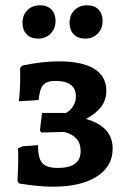

<svg xmlns="http://www.w3.org/2000/svg" viewBox="-20 -698 474 726"><path d="M53 -4 46 -13Q49 -64 49 -97Q49 -123 48 -137L66 -145L124 -149Q123 -101 139.5 -82Q156 -63 199 -63Q285 -63 285 -127Q285 -183 223 -199L136 -197L131 -205L139 -271H230Q247 -281 257 -297.5Q267 -314 267 -333Q267 -392 190 -392Q157 -392 143.5 -377Q130 -362 126 -320L51 -315Q58 -363 56 -441L64 -450Q139 -466 203 -466Q290 -466 336 -438Q382 -410 382 -355Q382 -321 363.5 -295.5Q345 -270 305 -248Q406 -220 406 -136Q406 -69 346 -30.5Q286 8 180 8Q128 8 53 -4ZM65 -612Q65 -641 83.5 -659.5Q102 -678 132 -678Q159 -678 174.5 -662Q190 -646 190 -619Q190 -590 171.5 -571Q153 -552 124 -552Q96 -552 80.5 -568.5Q65 -585 65 -612ZM243 -612Q243 -641 261.5 -659.5Q280 -678 309 -678Q337 -678 352.5 -662Q368 -646 368 -619Q368 -590 349.5 -571Q331 -552 302 -552Q274 -552 258.5 -568.5Q243 -585 243 -612Z"/></svg>

Font: Alegreya
Style: Bold
Weight: 700
Designer: Juan Pablo del Peral
Foundry: Huerta Tipografica
Version: Version 2.008; ttfautohint (v1.8)